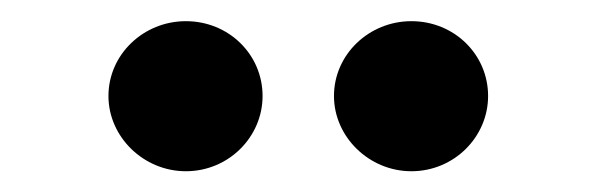

<svg xmlns="http://www.w3.org/2000/svg" viewBox="-20 -785 575 185"><path d="M159.1 -620C200.3 -620 233 -653.1 233 -692.5C233 -732.6 200.3 -764.6 159.1 -764.6C118.3 -764.6 84.5 -732.6 84.5 -692.5C84.5 -653.1 118.3 -620 159.1 -620ZM301.8 -692.5C301.8 -653.1 335.6 -620 376.4 -620C417.6 -620 450.3 -653.1 450.3 -692.5C450.3 -732.6 417.6 -764.6 376.4 -764.6C335.6 -764.6 301.8 -732.6 301.8 -692.5Z"/></svg>

Font: GiG Sans
Style: Bold
Weight: 700
Designer: Andreas Faust
Version: Version 1.100;FEAKit 1.0